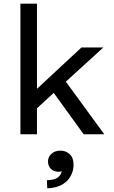

<svg xmlns="http://www.w3.org/2000/svg" viewBox="-20 -730 620 1044"><path d="M91 0V-710H181V-247L423 -472H542L338 -286L547 0H435L272 -225L181 -141V0ZM237 294 235 250Q273 249 291.5 237Q310 225 316 201Q308 204 299 204Q272 204 256.5 188Q241 172 241 148Q241 123 260 106Q279 89 309 89Q338 89 359 108.5Q380 128 380 166Q380 197 365 226Q350 255 318.5 273.5Q287 292 237 294Z"/></svg>

Font: Sometype Mono Medium
Style: Regular
Weight: 500
Monospace: yes
Designer: Ryoichi Tsunekawa
Foundry: Dharma Type
Version: Version 1.000; ttfautohint (v1.8.3)